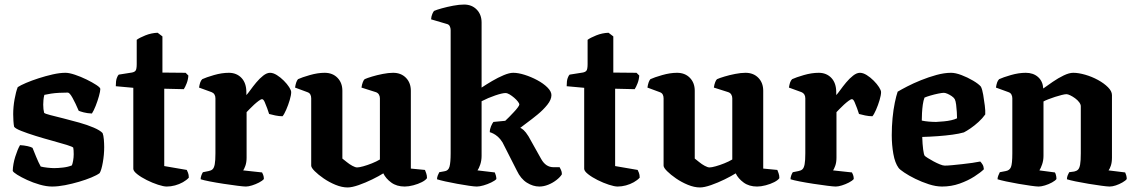

<svg xmlns="http://www.w3.org/2000/svg" viewBox="-20 -820 4988 844"><path d="M209 0Q184 0 154.5 -8.5Q125 -17 99 -29Q73 -41 55.5 -52Q38 -63 36 -69Q37 -99 47 -131Q57 -163 68 -182Q86 -181 101.5 -177.5Q117 -174 123 -170Q129 -155 139 -130.5Q149 -106 159 -88Q170 -85 188 -83Q206 -81 218 -81Q235 -81 257 -83.5Q279 -86 296 -93Q299 -100 301.5 -114Q304 -128 304 -142Q304 -150 303.5 -158.5Q303 -167 302 -171Q299 -175 273.5 -183Q248 -191 211 -201Q174 -211 137 -222.5Q100 -234 73.5 -244.5Q47 -255 42 -263Q40 -273 39 -288.5Q38 -304 38 -318Q38 -350 44 -383.5Q50 -417 58 -437Q70 -445 94.5 -455.5Q119 -466 150 -476Q181 -486 212 -493Q243 -500 268 -500Q284 -500 309.5 -491.5Q335 -483 360.5 -470.5Q386 -458 403.5 -446.5Q421 -435 421 -429Q421 -419 415 -397.5Q409 -376 400.5 -354.5Q392 -333 384 -321Q363 -322 348 -326Q333 -330 326 -333Q312 -366 299 -389.5Q286 -413 278 -413Q260 -413 240.5 -412Q221 -411 204.5 -408.5Q188 -406 175 -403Q172 -392 171 -380.5Q170 -369 170 -360Q170 -349 171 -340.5Q172 -332 174 -324Q178 -320 201.5 -314Q225 -308 259 -299.5Q293 -291 328.5 -281Q364 -271 392 -259Q420 -247 431 -235Q435 -225 436.5 -207Q438 -189 438 -173Q438 -140 432 -106Q426 -72 418 -59Q406 -50 382 -40Q358 -30 327.5 -21Q297 -12 266 -6Q235 0 209 0Z M713 0Q699 0 674.5 -8Q650 -16 625 -28.5Q600 -41 583 -54.5Q566 -68 566 -78V-434L489 -441Q489 -465 493.5 -477Q498 -489 502 -492L559 -501Q571 -503 576 -509.5Q581 -516 581 -538V-645Q593 -654 619 -664.5Q645 -675 673 -676L694 -660V-501L796 -500L808 -488Q807 -470 800.5 -453.5Q794 -437 788 -428L702 -430V-90L801 -73Q803 -69 806.5 -60.5Q810 -52 810 -39Q800 -28 784 -19Q768 -10 749.5 -5Q731 0 713 0Z M1061 0Q1051 0 1023.5 -3.5Q996 -7 963 -12Q930 -17 902 -22.5Q874 -28 862 -32Q862 -40 865 -48.5Q868 -57 872 -63L897 -68Q908 -70 914.5 -76Q921 -82 924 -98Q927 -114 927 -146V-388Q927 -398 922.5 -405Q918 -412 910 -415L855 -435Q857 -448 860 -457Q863 -466 869 -472Q886 -480 920.5 -490Q955 -500 986 -500Q1020 -500 1041.5 -477.5Q1063 -455 1063 -414V-402Q1069 -408 1080.5 -424Q1092 -440 1106.5 -457.5Q1121 -475 1137 -487.5Q1153 -500 1167 -500Q1181 -500 1197 -490Q1213 -480 1227.5 -465.5Q1242 -451 1251 -437Q1260 -423 1260 -415Q1260 -402 1253.5 -380Q1247 -358 1238 -337.5Q1229 -317 1222 -309Q1207 -309 1190 -312.5Q1173 -316 1163 -319Q1160 -329 1154.5 -344Q1149 -359 1143.5 -371.5Q1138 -384 1132 -384Q1127 -384 1117.5 -377Q1108 -370 1097 -360Q1086 -350 1077 -340.5Q1068 -331 1064 -327V-127Q1064 -106 1058.5 -91Q1053 -76 1049 -71L1132 -62Q1134 -59 1137 -51Q1140 -43 1140 -33Q1133 -25 1118.5 -17.5Q1104 -10 1088 -5Q1072 0 1061 0Z M1508 4Q1483 4 1455 -7.5Q1427 -19 1403 -35.5Q1379 -52 1363.5 -67.5Q1348 -83 1348 -92V-388Q1348 -398 1344 -405Q1340 -412 1331 -415L1277 -435Q1279 -448 1282 -457Q1285 -466 1290 -472Q1307 -480 1342 -490Q1377 -500 1407 -500Q1442 -500 1463.5 -478Q1485 -456 1485 -421V-123Q1493 -117 1504.5 -107.5Q1516 -98 1529 -91Q1542 -84 1550 -84Q1559 -84 1577 -89Q1595 -94 1615 -102Q1635 -110 1650 -119V-388Q1650 -397 1645.5 -404.5Q1641 -412 1632 -415L1569 -435Q1571 -449 1575 -459Q1579 -469 1583 -472Q1594 -477 1615.5 -483.5Q1637 -490 1662.5 -495Q1688 -500 1708 -500Q1743 -500 1764.5 -478Q1786 -456 1786 -421V-79L1848 -73Q1850 -68 1853.5 -58.5Q1857 -49 1857 -37Q1851 -28 1834.5 -19.5Q1818 -11 1797 -5.5Q1776 0 1759 0Q1724 0 1700 -17.5Q1676 -35 1665 -58Q1646 -46 1616.5 -31.5Q1587 -17 1557 -6.5Q1527 4 1508 4Z M2076 0Q2065 0 2041.5 -3.5Q2018 -7 1990 -12Q1962 -17 1937.5 -22.5Q1913 -28 1901 -32Q1901 -40 1904.5 -49Q1908 -58 1911 -63L1933 -67Q1951 -69 1956 -87.5Q1961 -106 1961 -146V-688Q1961 -697 1957 -705Q1953 -713 1943 -715L1875 -735Q1876 -749 1880.5 -759Q1885 -769 1888 -772Q1899 -777 1922.5 -783.5Q1946 -790 1972.5 -795Q1999 -800 2020 -800Q2054 -800 2075.5 -778Q2097 -756 2097 -721V-435Q2118 -449 2143.5 -464Q2169 -479 2194 -489.5Q2219 -500 2236 -500Q2258 -500 2286.5 -491Q2315 -482 2342 -467.5Q2369 -453 2386.5 -435.5Q2404 -418 2404 -402Q2404 -382 2386 -359.5Q2368 -337 2343 -316.5Q2318 -296 2296 -280Q2274 -264 2267 -258Q2273 -256 2282 -248Q2291 -240 2303 -221L2359 -121Q2369 -103 2382.5 -94Q2396 -85 2413 -85H2440Q2442 -81 2446 -73Q2450 -65 2450 -54Q2443 -42 2426.5 -29Q2410 -16 2390 -8Q2370 0 2351 0Q2323 0 2296 -17Q2269 -34 2252 -70L2189 -194Q2179 -210 2168.5 -219Q2158 -228 2149 -232.5Q2140 -237 2133 -239Q2133 -252 2138.5 -265Q2144 -278 2149 -284L2201 -289Q2208 -295 2218 -305.5Q2228 -316 2238.5 -327Q2249 -338 2256 -347.5Q2263 -357 2263 -361Q2263 -365 2256.5 -373.5Q2250 -382 2240 -390.5Q2230 -399 2220 -405Q2210 -411 2202 -411Q2188 -411 2157 -400.5Q2126 -390 2097 -375V-135Q2097 -114 2091 -96.5Q2085 -79 2079 -71L2155 -62Q2157 -58 2159.5 -49.5Q2162 -41 2162 -33Q2156 -26 2139.5 -18Q2123 -10 2105.5 -5Q2088 0 2076 0Z M2695 0Q2681 0 2656.5 -8Q2632 -16 2607 -28.5Q2582 -41 2565 -54.5Q2548 -68 2548 -78V-434L2471 -441Q2471 -465 2475.5 -477Q2480 -489 2484 -492L2541 -501Q2553 -503 2558 -509.5Q2563 -516 2563 -538V-645Q2575 -654 2601 -664.5Q2627 -675 2655 -676L2676 -660V-501L2778 -500L2790 -488Q2789 -470 2782.5 -453.5Q2776 -437 2770 -428L2684 -430V-90L2783 -73Q2785 -69 2788.5 -60.5Q2792 -52 2792 -39Q2782 -28 2766 -19Q2750 -10 2731.5 -5Q2713 0 2695 0Z M3057 4Q3032 4 3004 -7.5Q2976 -19 2952 -35.5Q2928 -52 2912.5 -67.5Q2897 -83 2897 -92V-388Q2897 -398 2893 -405Q2889 -412 2880 -415L2826 -435Q2828 -448 2831 -457Q2834 -466 2839 -472Q2856 -480 2891 -490Q2926 -500 2956 -500Q2991 -500 3012.5 -478Q3034 -456 3034 -421V-123Q3042 -117 3053.5 -107.5Q3065 -98 3078 -91Q3091 -84 3099 -84Q3108 -84 3126 -89Q3144 -94 3164 -102Q3184 -110 3199 -119V-388Q3199 -397 3194.5 -404.5Q3190 -412 3181 -415L3118 -435Q3120 -449 3124 -459Q3128 -469 3132 -472Q3143 -477 3164.5 -483.5Q3186 -490 3211.5 -495Q3237 -500 3257 -500Q3292 -500 3313.5 -478Q3335 -456 3335 -421V-79L3397 -73Q3399 -68 3402.5 -58.5Q3406 -49 3406 -37Q3400 -28 3383.5 -19.5Q3367 -11 3346 -5.5Q3325 0 3308 0Q3273 0 3249 -17.5Q3225 -35 3214 -58Q3195 -46 3165.5 -31.5Q3136 -17 3106 -6.5Q3076 4 3057 4Z M3654 0Q3644 0 3616.5 -3.5Q3589 -7 3556 -12Q3523 -17 3495 -22.5Q3467 -28 3455 -32Q3455 -40 3458 -48.5Q3461 -57 3465 -63L3490 -68Q3501 -70 3507.5 -76Q3514 -82 3517 -98Q3520 -114 3520 -146V-388Q3520 -398 3515.5 -405Q3511 -412 3503 -415L3448 -435Q3450 -448 3453 -457Q3456 -466 3462 -472Q3479 -480 3513.5 -490Q3548 -500 3579 -500Q3613 -500 3634.5 -477.5Q3656 -455 3656 -414V-402Q3662 -408 3673.5 -424Q3685 -440 3699.5 -457.5Q3714 -475 3730 -487.5Q3746 -500 3760 -500Q3774 -500 3790 -490Q3806 -480 3820.5 -465.5Q3835 -451 3844 -437Q3853 -423 3853 -415Q3853 -402 3846.5 -380Q3840 -358 3831 -337.5Q3822 -317 3815 -309Q3800 -309 3783 -312.5Q3766 -316 3756 -319Q3753 -329 3747.5 -344Q3742 -359 3736.5 -371.5Q3731 -384 3725 -384Q3720 -384 3710.5 -377Q3701 -370 3690 -360Q3679 -350 3670 -340.5Q3661 -331 3657 -327V-127Q3657 -106 3651.5 -91Q3646 -76 3642 -71L3725 -62Q3727 -59 3730 -51Q3733 -43 3733 -33Q3726 -25 3711.5 -17.5Q3697 -10 3681 -5Q3665 0 3654 0Z M4121 0Q4094 0 4063 -10Q4032 -20 4003.5 -34Q3975 -48 3955 -61.5Q3935 -75 3930 -82Q3914 -104 3907 -143.5Q3900 -183 3900 -226Q3900 -264 3903.5 -301Q3907 -338 3913.5 -369Q3920 -400 3926 -417Q3941 -426 3968 -440Q3995 -454 4028.5 -467.5Q4062 -481 4096.5 -490.5Q4131 -500 4161 -500Q4180 -500 4206.5 -490Q4233 -480 4257.5 -465.5Q4282 -451 4292 -439Q4298 -427 4302 -403.5Q4306 -380 4309 -356Q4312 -332 4311 -317Q4299 -300 4281.5 -284Q4264 -268 4246.5 -256Q4229 -244 4217 -238Q4196 -232 4166.5 -228Q4137 -224 4103 -221.5Q4069 -219 4034 -218Q4035 -186 4038 -163Q4041 -140 4045 -135Q4048 -132 4059 -125Q4070 -118 4084 -110.5Q4098 -103 4111.5 -97.5Q4125 -92 4133 -92Q4146 -92 4166.5 -94Q4187 -96 4210 -98.5Q4233 -101 4254 -104Q4275 -107 4289 -110Q4294 -105 4299 -97Q4304 -89 4305 -76Q4291 -62 4263 -44Q4235 -26 4198.5 -13Q4162 0 4121 0ZM4095 -284Q4112 -285 4129 -286.5Q4146 -288 4161.5 -291.5Q4177 -295 4187 -300Q4187 -311 4186 -327.5Q4185 -344 4183 -360Q4181 -376 4177 -384Q4173 -391 4163.5 -397.5Q4154 -404 4144.5 -408Q4135 -412 4129 -412Q4121 -412 4104 -408.5Q4087 -405 4070 -400Q4053 -395 4044 -391Q4039 -378 4036.5 -360Q4034 -342 4033 -323.5Q4032 -305 4032 -290Q4045 -287 4062.5 -285.5Q4080 -284 4095 -284Z M4546 0Q4536 0 4511 -3.5Q4486 -7 4457 -12Q4428 -17 4402.5 -22.5Q4377 -28 4365 -32Q4365 -40 4368.5 -48.5Q4372 -57 4375 -63L4401 -68Q4418 -71 4424 -85.5Q4430 -100 4430 -146V-388Q4430 -397 4426 -404.5Q4422 -412 4413 -415L4358 -435Q4360 -448 4363 -457Q4366 -466 4372 -472Q4389 -480 4423.5 -490Q4458 -500 4489 -500Q4522 -500 4543 -481.5Q4564 -463 4566 -431Q4584 -444 4608 -460.5Q4632 -477 4656 -488.5Q4680 -500 4698 -500Q4721 -500 4750.5 -491.5Q4780 -483 4806.5 -468.5Q4833 -454 4850.5 -436.5Q4868 -419 4868 -402V-127Q4868 -106 4863 -91.5Q4858 -77 4853 -71L4926 -62Q4928 -58 4930.5 -50Q4933 -42 4933 -33Q4928 -26 4914 -18Q4900 -10 4885 -5Q4870 0 4858 0Q4848 0 4822 -3.5Q4796 -7 4765.5 -12Q4735 -17 4708.5 -22.5Q4682 -28 4670 -32Q4670 -41 4673.5 -49.5Q4677 -58 4680 -63L4702 -66Q4712 -68 4718.5 -74Q4725 -80 4728 -96.5Q4731 -113 4731 -146V-353Q4731 -361 4724 -370.5Q4717 -380 4706 -388Q4695 -396 4684.5 -401Q4674 -406 4668 -406Q4661 -406 4647 -402.5Q4633 -399 4617.5 -394Q4602 -389 4588 -383.5Q4574 -378 4567 -374V-135Q4567 -115 4561 -97.5Q4555 -80 4549 -71L4617 -62Q4619 -60 4621.5 -51.5Q4624 -43 4624 -33Q4619 -26 4604.5 -18Q4590 -10 4573.5 -5Q4557 0 4546 0Z"/></svg>

Font: Texturina Medium 12pt
Style: Bold
Weight: 700
Version: Version 1.002